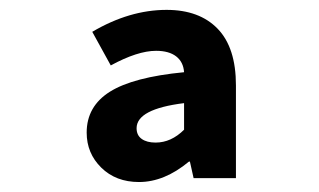

<svg xmlns="http://www.w3.org/2000/svg" viewBox="-20 -617 640 385"><path d="M258.8 -252Q212.4 -252 183.1 -280.8Q153.8 -309.6 153.8 -351.1Q153.8 -403.8 200.4 -433.1Q247.1 -462.4 349.1 -472.2Q347.7 -492.7 333.3 -503.9Q318.8 -515.1 293 -515.1Q255.9 -515.1 202.1 -485.8L165 -553.2Q239.7 -597.2 314 -597.2Q379.9 -597.2 416.5 -559.3Q453.1 -521.5 453.1 -445.8V-259.8H368.2L360.8 -293H358.9Q309.6 -252 258.8 -252ZM292 -331.1Q323.2 -331.1 349.1 -356.9V-410.2Q253.9 -398.4 253.9 -359.9Q253.9 -345.7 264.2 -338.4Q274.4 -331.1 292 -331.1Z"/></svg>

Font: Office Code Pro D Bold
Style: Regular
Weight: 700
Designer: Nathan Rutzky & Paul D. Hunt
Foundry: Adobe Systems Incorporated
Version: Version 1.004;PS 001.004;hotconv 1.0.70;makeotf.lib2.5.58329